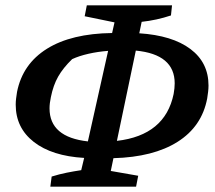

<svg xmlns="http://www.w3.org/2000/svg" viewBox="-20 -687 808 721"><path d="M169 14 174 -24Q203 -33 230.5 -38.5Q258 -44 285 -48L296 -94Q175 -101 107 -154Q39 -207 39 -294Q39 -306 40.5 -317.5Q42 -329 44 -342Q65 -447 156.5 -504Q248 -561 401 -563L410 -603L298 -626L306 -667H626L622 -629Q568 -611 512 -605L503 -562Q627 -554 695 -503Q763 -452 763 -366Q763 -354 761.5 -342Q760 -330 758 -317Q738 -212 647 -154.5Q556 -97 406 -93L396 -45L499 -27L491 14ZM636 -374Q636 -483 490 -497L419 -158Q600 -179 632 -334Q636 -356 636 -374ZM166 -280Q166 -172 310 -156L386 -496Q347 -493 312 -485Q277 -477 251 -465Q217 -432 198.5 -399.5Q180 -367 171 -322Q166 -299 166 -280Z"/></svg>

Font: Piazzolla SemiBold
Style: Italic
Weight: 600
Italic angle: -11.3°
Designer: Juan Pablo del Peral
Foundry: Huerta Tipografica
Version: Version 1.330